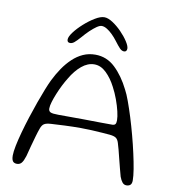

<svg xmlns="http://www.w3.org/2000/svg" viewBox="-89 -880 870 977"><g transform="rotate(10 345.5 -391.5)"><path d="M629.5 20Q617 20 608.5 9.8Q600 -0.5 593.5 -18.5Q589 -35 582.8 -58.5Q576.5 -82 570.5 -106.8Q564.5 -131.5 559 -152.5Q553.5 -173.5 549.5 -185.5Q544.5 -202 535 -209.2Q525.5 -216.5 502 -219Q490.5 -220 464.5 -222Q438.5 -224 407.8 -225.5Q377 -227 350 -227Q310 -227 268.5 -225.2Q227 -223.5 198 -221.5Q173.5 -220 162.8 -213.2Q152 -206.5 145.5 -188Q139 -170.5 131.8 -145.2Q124.5 -120 117 -92.2Q109.5 -64.5 103 -38.5Q95 -13 86 -2Q77 9 61.5 9Q52.5 9 46.2 5.2Q40 1.5 37 -7Q34 -15.5 34 -29Q34 -48.5 40.5 -80.8Q47 -113 58 -152.8Q69 -192.5 82.5 -234.5Q96 -276.5 110.2 -316.2Q124.5 -356 137.2 -388Q150 -420 159 -438.5Q176.5 -474 197.2 -504.5Q218 -535 242.8 -558.2Q267.5 -581.5 296.5 -594.5Q325.5 -607.5 359.5 -607.5Q418.5 -607.5 462.2 -566Q506 -524.5 538.5 -459Q549.5 -439 562.2 -404Q575 -369 588.5 -325.8Q602 -282.5 614.2 -236.5Q626.5 -190.5 636.2 -146.8Q646 -103 651.8 -67.5Q657.5 -32 657.5 -10Q657.5 6 650.2 13Q643 20 629.5 20ZM506 -271.5Q517.5 -272 521.5 -278Q525.5 -284 525.5 -297.5Q525.5 -315.5 519 -343.2Q512.5 -371 501 -402.5Q489.5 -434 474.5 -462Q453.5 -503 425 -530.5Q396.5 -558 363 -558Q329 -558 297.8 -532Q266.5 -506 241.5 -463Q230.5 -445.5 219 -422.8Q207.5 -400 197.8 -376.2Q188 -352.5 181.8 -331.8Q175.5 -311 175.5 -297Q175.5 -283.5 185.8 -278.5Q196 -273.5 226 -273.5Q300.5 -273.5 354.2 -273Q408 -272.5 445.2 -271.8Q482.5 -271 506 -271.5ZM222 -643.5Q206.5 -643.5 206.5 -659Q206.5 -673.5 224.2 -697.2Q242 -721 269 -745.2Q296 -769.5 323.8 -786.2Q351.5 -803 371.5 -803Q390.5 -803 414.8 -787.2Q439 -771.5 461.8 -748.2Q484.5 -725 499.2 -702.2Q514 -679.5 514 -666Q514 -658 510.2 -653.5Q506.5 -649 500 -649Q488 -649 477.2 -660Q466.5 -671 448.5 -695Q436.5 -711 422 -725.2Q407.5 -739.5 393 -748.2Q378.5 -757 366 -757Q355.5 -757 340 -746.2Q324.5 -735.5 307 -718.8Q289.5 -702 274 -683.5Q254 -661 243.2 -652.2Q232.5 -643.5 222 -643.5Z"/></g></svg>

Font: Gluten ExtraLight
Style: Regular
Weight: 250
Designer: Tyler Finck
Foundry: Etcetera Type Company
Version: Version 1.300